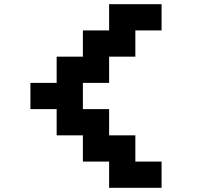

<svg xmlns="http://www.w3.org/2000/svg" viewBox="-20 -1020 1040 915"><path d="M500 -125V-250H375V-375H250V-500H125V-625H250V-750H375V-875H500V-1000H750V-875H625V-750H500V-625H375V-500H500V-375H625V-250H750V-125Z"/></svg>

Font: Press Start 2P
Style: Regular
Weight: 400
Designer: CodeMan38
Foundry: CodeMan38
Version: Version 3.000